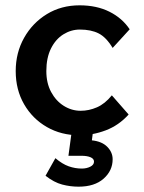

<svg xmlns="http://www.w3.org/2000/svg" viewBox="-20 -496 540 721"><path d="M278 12Q210 12 156 -19Q102 -50 70.5 -104.5Q39 -159 39 -229Q39 -298 70.5 -354Q102 -410 156 -443Q210 -476 279 -476Q343 -476 391 -452Q439 -428 467 -386L403 -316Q379 -356 350.5 -370.5Q322 -385 280 -385Q247 -385 218 -367Q189 -349 171.5 -314Q154 -279 154 -229Q154 -184 172 -150.5Q190 -117 219.5 -98.5Q249 -80 283 -80Q314 -80 344 -93Q374 -106 400 -138L463 -66Q426 -25 377 -6.5Q328 12 278 12ZM275 205Q244 205 213.5 197Q183 189 151 164L188 98Q214 120 238 128.5Q262 137 287 137Q305 137 319 130Q333 123 333 111Q333 100 320 94.5Q307 89 286 89H237L249 0H329L325 31Q363 35 383 55.5Q403 76 403 102Q403 145 369 175Q335 205 275 205Z"/></svg>

Font: Inconsolata
Style: Bold
Weight: 700
Monospace: yes
Designer: Raph Levien, Cyreal, Brenton Simpson
Foundry: Raph Levien, Cyreal, Google
Version: Version 3.100; ttfautohint (v1.8.4.7-5d5b)